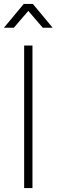

<svg xmlns="http://www.w3.org/2000/svg" viewBox="-42 -950 286 970"><path d="M28 -810 101 -895 174 -810H224L124 -930H78L-22 -810ZM122 0V-720H80V0Z"/></svg>

Font: Vela Sans ExtLt
Style: Regular
Weight: 200
Designer: Principal design: Mikhail Sharanda - project Manrope.
Design modification: Ravid Balaliev
Foundry: Mikhail Sharanda
Version: Version 1.001